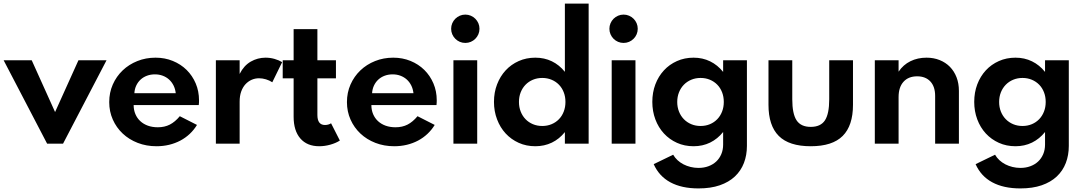

<svg xmlns="http://www.w3.org/2000/svg" viewBox="-33 -802 6051 1072"><path d="M230 0 -12.7 -465.5H144.1L274.5 -176.4L405 -465.5H561.8L319.1 0Z M840.9 14.5Q784.1 14.5 735.7 -4.3Q687.3 -23.2 652 -56.4Q616.8 -89.5 596.8 -134.5Q576.8 -179.5 576.8 -231.8Q576.8 -285 596.8 -330.2Q616.8 -375.5 651.8 -408.9Q686.8 -442.3 733.9 -461.1Q780.9 -480 835.5 -480Q887.3 -480 931.8 -461.8Q976.4 -443.6 1008.9 -411.6Q1041.4 -379.5 1059.8 -336.1Q1078.2 -292.7 1078.2 -241.8Q1078.2 -235.5 1078 -229.3Q1077.7 -223.2 1076.8 -215.5H713.2Q713.2 -187.7 723 -164.8Q732.7 -141.8 750.5 -125.5Q768.2 -109.1 793 -100.2Q817.7 -91.4 848.2 -91.4Q885.9 -91.4 915.2 -106.4Q944.5 -121.4 970.9 -153.2L1066.8 -104.5Q1050 -76.8 1026.4 -54.5Q1002.7 -32.3 973.9 -17Q945 -1.8 911.4 6.4Q877.7 14.5 840.9 14.5ZM948.2 -281.8Q945.5 -305.9 935.7 -325.2Q925.9 -344.5 910.7 -358.2Q895.5 -371.8 875.5 -379.3Q855.5 -386.8 831.8 -386.8Q807.7 -386.8 787.3 -379.1Q766.8 -371.4 751.8 -357.5Q736.8 -343.6 727.7 -324.3Q718.6 -305 717.3 -281.8Z M1172.3 0V-465.5H1305V-389.1Q1328.6 -435.9 1367 -458Q1405.5 -480 1449.5 -480Q1475.5 -480 1500 -473Q1524.5 -465.9 1542.3 -455L1487.3 -342.7Q1471.4 -353.2 1451.8 -359.1Q1432.3 -365 1413.2 -365Q1391.4 -365 1371.8 -356.4Q1352.3 -347.7 1337.3 -331.4Q1322.3 -315 1313.6 -290.7Q1305 -266.4 1305 -235V0Z M1749.5 14.5Q1681.4 14.5 1643.9 -28.9Q1606.4 -72.3 1606.4 -150.5V-364.5H1545.5V-465.5H1606.4V-639.5H1739.1V-465.5H1842.7V-364.5H1739.1V-160Q1739.1 -104.1 1781.4 -104.1Q1800.5 -104.1 1815.5 -113.6L1864.5 -17.3Q1841.8 -2.7 1810.7 5.9Q1779.5 14.5 1749.5 14.5Z M2168.2 14.5Q2111.4 14.5 2063 -4.3Q2014.5 -23.2 1979.3 -56.4Q1944.1 -89.5 1924.1 -134.5Q1904.1 -179.5 1904.1 -231.8Q1904.1 -285 1924.1 -330.2Q1944.1 -375.5 1979.1 -408.9Q2014.1 -442.3 2061.1 -461.1Q2108.2 -480 2162.7 -480Q2214.5 -480 2259.1 -461.8Q2303.6 -443.6 2336.1 -411.6Q2368.6 -379.5 2387 -336.1Q2405.5 -292.7 2405.5 -241.8Q2405.5 -235.5 2405.2 -229.3Q2405 -223.2 2404.1 -215.5H2040.5Q2040.5 -187.7 2050.2 -164.8Q2060 -141.8 2077.7 -125.5Q2095.5 -109.1 2120.2 -100.2Q2145 -91.4 2175.5 -91.4Q2213.2 -91.4 2242.5 -106.4Q2271.8 -121.4 2298.2 -153.2L2394.1 -104.5Q2377.3 -76.8 2353.6 -54.5Q2330 -32.3 2301.1 -17Q2272.3 -1.8 2238.6 6.4Q2205 14.5 2168.2 14.5ZM2275.5 -281.8Q2272.7 -305.9 2263 -325.2Q2253.2 -344.5 2238 -358.2Q2222.7 -371.8 2202.7 -379.3Q2182.7 -386.8 2159.1 -386.8Q2135 -386.8 2114.5 -379.1Q2094.1 -371.4 2079.1 -357.5Q2064.1 -343.6 2055 -324.3Q2045.9 -305 2044.5 -281.8Z M2565 -562.3Q2548.6 -562.3 2534.3 -568.4Q2520 -574.5 2509.1 -585.5Q2498.2 -596.4 2492 -610.7Q2485.9 -625 2485.9 -641.4Q2485.9 -657.7 2492 -672Q2498.2 -686.4 2509.1 -697.3Q2520 -708.2 2534.3 -714.3Q2548.6 -720.5 2565 -720.5Q2581.4 -720.5 2595.7 -714.3Q2610 -708.2 2620.9 -697.3Q2631.8 -686.4 2638 -672Q2644.1 -657.7 2644.1 -641.4Q2644.1 -625 2638 -610.7Q2631.8 -596.4 2620.9 -585.5Q2610 -574.5 2595.7 -568.4Q2581.4 -562.3 2565 -562.3ZM2498.6 0V-465.5H2631.4V0Z M2725 -233.2Q2725 -285.9 2742.3 -330.9Q2759.5 -375.9 2790.2 -409.1Q2820.9 -442.3 2863.2 -461.1Q2905.5 -480 2955.9 -480Q3006.4 -480 3048.2 -459.8Q3090 -439.5 3120.9 -400.9V-781.8H3253.6V0H3120.9V-64.5Q3090 -25.9 3048.2 -5.7Q3006.4 14.5 2955.9 14.5Q2905.5 14.5 2863.2 -4.5Q2820.9 -23.6 2790.2 -56.8Q2759.5 -90 2742.3 -135.5Q2725 -180.9 2725 -233.2ZM2864.5 -232.7Q2864.5 -203.6 2874.3 -178.9Q2884.1 -154.1 2901.4 -136.4Q2918.6 -118.6 2942.5 -108.6Q2966.4 -98.6 2994.5 -98.6Q3022.7 -98.6 3046.6 -108.6Q3070.5 -118.6 3087.7 -136.4Q3105 -154.1 3114.5 -178.9Q3124.1 -203.6 3124.1 -232.7Q3124.1 -262.3 3114.5 -286.8Q3105 -311.4 3087.7 -329.1Q3070.5 -346.8 3046.6 -356.8Q3022.7 -366.8 2994.5 -366.8Q2966.4 -366.8 2942.5 -356.8Q2918.6 -346.8 2901.4 -329.1Q2884.1 -311.4 2874.3 -286.8Q2864.5 -262.3 2864.5 -232.7Z M3448.6 -562.3Q3432.3 -562.3 3418 -568.4Q3403.6 -574.5 3392.7 -585.5Q3381.8 -596.4 3375.7 -610.7Q3369.5 -625 3369.5 -641.4Q3369.5 -657.7 3375.7 -672Q3381.8 -686.4 3392.7 -697.3Q3403.6 -708.2 3418 -714.3Q3432.3 -720.5 3448.6 -720.5Q3465 -720.5 3479.3 -714.3Q3493.6 -708.2 3504.5 -697.3Q3515.5 -686.4 3521.6 -672Q3527.7 -657.7 3527.7 -641.4Q3527.7 -625 3521.6 -610.7Q3515.5 -596.4 3504.5 -585.5Q3493.6 -574.5 3479.3 -568.4Q3465 -562.3 3448.6 -562.3ZM3382.3 0V-465.5H3515V0Z M3609.1 -233.2Q3609.1 -285.9 3626.1 -330.9Q3643.2 -375.9 3673.9 -409.1Q3704.5 -442.3 3746.8 -461.1Q3789.1 -480 3839.5 -480Q3890 -480 3931.8 -459.5Q3973.6 -439.1 4004.5 -400.5V-465.5H4137.3V12.7Q4137.3 64.5 4120.5 108.2Q4103.6 151.8 4070 183.4Q4036.4 215 3985.7 232.5Q3935 250 3866.8 250Q3772.7 250 3709.5 215.7Q3646.4 181.4 3616.8 114.5L3725.5 61.8Q3735 78.6 3749.8 92.3Q3764.5 105.9 3783 115.5Q3801.4 125 3822.7 130.2Q3844.1 135.5 3866.8 135.5Q3897.3 135.5 3922.5 126.1Q3947.7 116.8 3965.9 99.8Q3984.1 82.7 3994.3 58.6Q4004.5 34.5 4004.5 5V-65Q3973.6 -26.4 3931.8 -5.9Q3890 14.5 3839.5 14.5Q3789.1 14.5 3746.8 -4.5Q3704.5 -23.6 3673.9 -56.8Q3643.2 -90 3626.1 -135.5Q3609.1 -180.9 3609.1 -233.2ZM3748.2 -232.7Q3748.2 -203.6 3758 -179.1Q3767.7 -154.5 3785.2 -136.6Q3802.7 -118.6 3826.6 -108.6Q3850.5 -98.6 3878.6 -98.6Q3906.8 -98.6 3930.7 -108.6Q3954.5 -118.6 3971.8 -136.6Q3989.1 -154.5 3998.6 -179.1Q4008.2 -203.6 4008.2 -232.7Q4008.2 -262.3 3998.6 -286.8Q3989.1 -311.4 3971.8 -329.1Q3954.5 -346.8 3930.7 -356.8Q3906.8 -366.8 3878.6 -366.8Q3850.5 -366.8 3826.6 -356.8Q3802.7 -346.8 3785.2 -328.9Q3767.7 -310.9 3758 -286.4Q3748.2 -261.8 3748.2 -232.7Z M4493.6 14.5Q4372.7 14.5 4315.2 -43Q4257.7 -100.5 4257.7 -216.8V-465.5H4390.5V-247.7Q4390.5 -166.8 4414.5 -130.2Q4438.6 -93.6 4493.6 -93.6Q4549.1 -93.6 4573 -130.2Q4596.8 -166.8 4596.8 -247.7V-465.5H4729.5V-216.8Q4729.5 -100.5 4672 -43Q4614.5 14.5 4493.6 14.5Z M4851.4 0V-465.5H4984.1V-401.8Q5010 -440.5 5050.2 -460.2Q5090.5 -480 5140 -480Q5180 -480 5213.4 -466.6Q5246.8 -453.2 5270.7 -428.9Q5294.5 -404.5 5307.7 -370.5Q5320.9 -336.4 5320.9 -294.5V0H5188.2V-266.4Q5188.2 -318.6 5161.4 -347.3Q5134.5 -375.9 5087.7 -375.9Q5039.1 -375.9 5011.6 -345.5Q4984.1 -315 4984.1 -260V0Z M5406.4 -233.2Q5406.4 -285.9 5423.4 -330.9Q5440.5 -375.9 5471.1 -409.1Q5501.8 -442.3 5544.1 -461.1Q5586.4 -480 5636.8 -480Q5687.3 -480 5729.1 -459.5Q5770.9 -439.1 5801.8 -400.5V-465.5H5934.5V12.7Q5934.5 64.5 5917.7 108.2Q5900.9 151.8 5867.3 183.4Q5833.6 215 5783 232.5Q5732.3 250 5664.1 250Q5570 250 5506.8 215.7Q5443.6 181.4 5414.1 114.5L5522.7 61.8Q5532.3 78.6 5547 92.3Q5561.8 105.9 5580.2 115.5Q5598.6 125 5620 130.2Q5641.4 135.5 5664.1 135.5Q5694.5 135.5 5719.8 126.1Q5745 116.8 5763.2 99.8Q5781.4 82.7 5791.6 58.6Q5801.8 34.5 5801.8 5V-65Q5770.9 -26.4 5729.1 -5.9Q5687.3 14.5 5636.8 14.5Q5586.4 14.5 5544.1 -4.5Q5501.8 -23.6 5471.1 -56.8Q5440.5 -90 5423.4 -135.5Q5406.4 -180.9 5406.4 -233.2ZM5545.5 -232.7Q5545.5 -203.6 5555.2 -179.1Q5565 -154.5 5582.5 -136.6Q5600 -118.6 5623.9 -108.6Q5647.7 -98.6 5675.9 -98.6Q5704.1 -98.6 5728 -108.6Q5751.8 -118.6 5769.1 -136.6Q5786.4 -154.5 5795.9 -179.1Q5805.5 -203.6 5805.5 -232.7Q5805.5 -262.3 5795.9 -286.8Q5786.4 -311.4 5769.1 -329.1Q5751.8 -346.8 5728 -356.8Q5704.1 -366.8 5675.9 -366.8Q5647.7 -366.8 5623.9 -356.8Q5600 -346.8 5582.5 -328.9Q5565 -310.9 5555.2 -286.4Q5545.5 -261.8 5545.5 -232.7Z"/></svg>

Font: Spartan
Style: Bold
Weight: 700
Designer: Matt Bailey, Mirko Velimirovic
Foundry: Matt Bailey
Version: Version 1.005